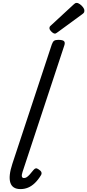

<svg xmlns="http://www.w3.org/2000/svg" viewBox="-20 -1285 600 1320"><path d="M121 15Q65 15 51 -29.5Q37 -74 65 -159L336 -979Q343 -999 352.5 -1005Q362 -1011 381 -1011Q412 -1011 420.5 -1001.5Q429 -992 422 -972L135 -103Q128 -82 130.5 -71.5Q133 -61 145 -61Q155 -61 164 -67Q173 -73 184 -85Q195 -97 210 -116Q218 -126 226 -127.5Q234 -129 245 -121Q261 -111 264.5 -101Q268 -91 262 -81Q242 -48 219.5 -26.5Q197 -5 172.5 5Q148 15 121 15ZM358 -1054Q347 -1054 333.5 -1067.5Q320 -1081 320 -1091Q320 -1095 321 -1099Q322 -1103 329 -1109L486 -1254Q492 -1259 496 -1262Q500 -1265 507 -1265Q517 -1265 529.5 -1256Q542 -1247 551 -1235Q560 -1223 560 -1212Q560 -1205 558 -1200Q556 -1195 545 -1187L377 -1064Q371 -1060 366.5 -1057Q362 -1054 358 -1054Z"/></svg>

Font: Playwrite CA
Style: Regular
Weight: 400
Designer: Veronika Burian, José Scaglione
Foundry: TypeTogether
Version: Version 1.002